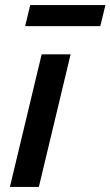

<svg xmlns="http://www.w3.org/2000/svg" viewBox="-20 -736 435 756"><path d="M19 0 144 -522H258L133 0ZM79 -633 99 -716H395L375 -633Z"/></svg>

Font: Ubuntu Sans SemiBold
Style: Italic
Weight: 600
Italic angle: -13.5°
Designer: Dalton Maag Ltd
Foundry: Dalton Maag Ltd
Version: Version 1.006